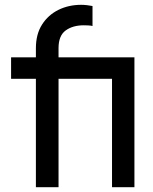

<svg xmlns="http://www.w3.org/2000/svg" viewBox="-20 -777 636 797"><path d="M129 0H223V-450H445V0H538V-539H223V-577Q223 -629 252.5 -650.5Q282 -672 328 -672Q334 -672 345.5 -671.5Q357 -671 364 -669V-752Q355 -754 341.5 -755.5Q328 -757 317 -757Q265 -757 222.5 -736Q180 -715 154.5 -675Q129 -635 129 -577V-539H26V-450H129Z"/></svg>

Font: Plus Jakarta Sans Medium
Style: Regular
Weight: 500
Designer: Gumpita Rahayu
Foundry: Tokotype
Version: Version 2.004; ttfautohint (v1.8.3)